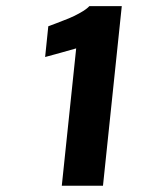

<svg xmlns="http://www.w3.org/2000/svg" viewBox="-20 -906 467 619"><path d="M179.2 -307.1H312L372.6 -886.2H268.1C262.2 -879.7 252.5 -872.6 239 -865C225.5 -857.3 213.1 -851.2 201.7 -846.7C190.3 -842.1 176.8 -836.8 161.1 -830.8C145.5 -824.8 137 -821.6 135.7 -821.3L125.5 -722.2L175.3 -735.8C208.5 -745 225.3 -749.7 225.6 -750Z"/></svg>

Font: Oswald
Style: Heavy
Weight: 800
Designer: Vernon Adams
Foundry: Vernon Adams
Version: 3.0; ttfautohint (v0.95.6-bc232) -l 8 -r 50 -G 200 -x 0 -w "